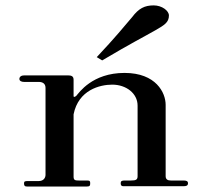

<svg xmlns="http://www.w3.org/2000/svg" viewBox="-20 -678 749 698"><path d="M77.2 0H297C306.9 0 307.9 -4 307.9 -11.9C307.9 -18.8 306.9 -21.8 297 -21.8H266.3C253.5 -21.8 247.5 -22.8 247.5 -35.6V-262.4C265.3 -351.5 343.6 -370.3 388.1 -370.3C438.6 -370.3 480.2 -338.6 480.2 -294.1V-37.6C480.2 -24.8 474.3 -21.8 456.4 -21.8H432.7C421.8 -21.8 418.8 -18.8 418.8 -11.9C418.8 -4 421.8 -1 428.7 -1H646.5C657.4 -1 663.4 -3 663.4 -11.9C663.4 -19.8 657.4 -21.8 646.5 -21.8H601C591.1 -21.8 582.2 -24.8 582.2 -37.6V-297C582.2 -340.6 547.5 -412.9 432.7 -412.9C314.9 -412.9 267.3 -340.6 257.4 -329.7C251.5 -324.8 248.5 -324.8 247.5 -327.7V-388.1C247.5 -401 239.6 -404 226.7 -404H68.3C57.4 -404 50.5 -399 50.5 -391.1C50.5 -384.2 57.4 -380.2 67.3 -380.2H120.8C134.7 -380.2 145.5 -374.3 145.5 -358.4V-42.6C145.5 -31.7 138.6 -19.8 120.8 -19.8H81.2C71.3 -19.8 67.3 -18.8 67.3 -11.9C67.3 -4 69.3 0 77.2 0ZM351.5 -458.4C456.4 -520.8 505.9 -545.5 545.5 -568.3C578.2 -587.1 594.1 -597 594.1 -621.8C594.1 -638.6 569.3 -658.4 538.6 -658.4C505.9 -658.4 484.2 -647.5 460.4 -615.8C430.7 -581.2 399 -541.6 331.7 -470.3Z"/></svg>

Font: Biblismive
Style: Regular
Weight: 400
Designer: Susan Drake
Foundry: Susan Drake
Version: Version 1.0; ttfautohint (v1.8.4.7-5d5b)